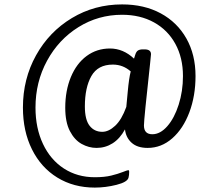

<svg xmlns="http://www.w3.org/2000/svg" viewBox="-20 -726 1014 871"><path d="M84 -238Q84 -368 143.5 -475Q203 -582 306 -644Q409 -706 534 -706Q634 -706 709 -665.5Q784 -625 825.5 -551.5Q867 -478 867 -381Q867 -291 839 -216.5Q811 -142 761.5 -98.5Q712 -55 650 -55Q603 -55 577 -78.5Q551 -102 547 -139Q524 -97 491 -76Q458 -55 418 -55Q383 -55 350.5 -73Q318 -91 297 -131.5Q276 -172 276 -237Q276 -315 301.5 -376.5Q327 -438 373 -472Q419 -506 479 -506Q539 -506 588 -460Q589 -463 593.5 -477.5Q598 -492 606 -497Q614 -502 628 -502H636Q665 -502 665 -480L661 -439Q633 -184 633 -157Q633 -117 671 -117Q707 -117 739 -153.5Q771 -190 790.5 -251Q810 -312 810 -381Q810 -464 775.5 -527Q741 -590 678.5 -624.5Q616 -659 534 -659Q426 -659 336 -603Q246 -547 193.5 -450.5Q141 -354 141 -238Q141 -145 175 -73Q209 -1 270 38.5Q331 78 410 78Q454 78 484.5 70.5Q515 63 536.5 54.5Q558 46 562 46Q566 46 566 53Q566 69 563 80Q558 100 508.5 112.5Q459 125 410 125Q314 125 240 79.5Q166 34 125 -48.5Q84 -131 84 -238ZM553 -241Q554 -249 559.5 -310Q565 -371 573 -402Q538 -433 492 -433Q424 -433 394.5 -381Q365 -329 365 -243Q365 -183 386.5 -155.5Q408 -128 444 -128Q473 -128 502.5 -155.5Q532 -183 553 -241Z"/></svg>

Font: Asap-MediumItalic
Style: Italic
Weight: 500
Italic angle: -6°
Designer: Pablo Cosgaya
Foundry: Omnibus-Type
Version: Version 2.000; ttfautohint (v1.8)